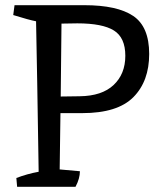

<svg xmlns="http://www.w3.org/2000/svg" viewBox="-20 -720 615 740"><path d="M305 -700Q432 -700 493.5 -658.5Q555 -617 555 -512Q555 -407 494 -345.5Q433 -284 297 -284H213L210 -67L288 -60Q288 -32 271 0H46L43 -34Q85 -50 129 -58Q123 -448 119 -638Q92 -643 31 -662L36 -700ZM278 -630Q260 -630 217 -629Q217 -628 214 -348L287 -349Q373 -350 418 -392.5Q463 -435 463 -505Q463 -575 419 -602.5Q375 -630 278 -630Z"/></svg>

Font: Inika
Style: Regular
Weight: 400
Designer: Constanza Artigas Preller
Foundry: Constanza Artigas Preller
Version: Version 1.001